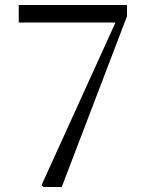

<svg xmlns="http://www.w3.org/2000/svg" viewBox="-20 -748 589 768"><path d="M154 0H227L488 -683V-728H55V-658H442L146 -7Z"/></svg>

Font: Source Han Serif KR
Style: Regular
Weight: 400
Designer: Ryoko NISHIZUKA 西塚涼子 (kana & ideographs); Frank Grießhammer (Latin, Greek & Cyrillic); Wenlong ZHANG 张文龙 (bopomofo); San
Foundry: Adobe
Version: Version 2.001;hotconv 1.1.0;makeotfexe 2.6.0